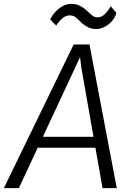

<svg xmlns="http://www.w3.org/2000/svg" viewBox="-44 -978 682 998"><path d="M54 0H-24L339 -747H421L563 0H489L452 -210H152ZM345 -623 179 -267H442L379 -625L372 -681ZM455 -827Q430.5 -827 409.5 -838.8Q388.5 -850.5 372 -867Q356.5 -883 345.5 -890.5Q334.5 -898 318 -898Q298 -898 280.2 -882.8Q262.5 -867.5 248 -845L217 -877Q227 -898 244 -916.5Q261 -935 282.2 -946.5Q303.5 -958 327 -958Q351 -958 371.5 -947.8Q392 -937.5 412 -918Q428 -903 438.5 -895.5Q449 -888 463 -888Q480.5 -888 494 -898.8Q507.5 -909.5 517 -923Q526.5 -936.5 532 -945L561 -911Q555 -888 538.5 -869Q522 -850 500 -838.5Q478 -827 455 -827Z"/></svg>

Font: Merriweather Sans Variable Regular
Style: Italic
Weight: 300
Italic angle: -8°
Designer: Eben Sorkin
Foundry: Eben Sorkin
Version: Version 2.001